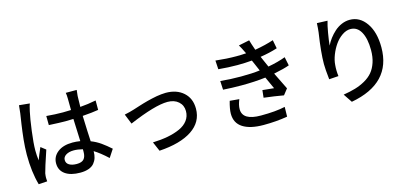

<svg xmlns="http://www.w3.org/2000/svg" viewBox="-65 -1275 3953 1829"><g transform="rotate(-15 1911.0 -360.5)"><path d="M154.3 -740.2 258.3 -730Q252 -716.3 238.8 -658.2Q224.1 -591.8 208.5 -472.4Q192.9 -353 192.9 -283.2Q192.9 -231.9 199.7 -184.1Q213.4 -224.1 248 -302.7L296.4 -265.1Q238.3 -92.8 228 -48.8Q224.1 -22.5 224.1 -5.9Q224.6 -1 225.1 11.5Q225.6 23.9 226.1 29.8L141.1 35.2Q104 -93.3 104 -265.1Q104 -298.8 106.4 -339.4Q108.9 -379.9 112.1 -412.8Q115.2 -445.8 120.8 -488.8Q126.5 -531.7 129.9 -555.7Q133.3 -579.6 139.2 -617.2Q145 -654.8 146 -662.1Q153.3 -721.2 154.3 -740.2ZM633.8 -151.9V-177.7Q585 -189.9 546.4 -189.9Q499 -189.9 469.5 -171.4Q439.9 -152.8 439.9 -123Q439.9 -90.8 467.8 -74Q495.6 -57.1 542 -57.1Q592.3 -57.1 613 -81.1Q633.8 -105 633.8 -151.9ZM910.2 -108.9 858.9 -30.8Q787.1 -97.7 728 -133.8V-130.9Q728 -96.2 719.2 -68.1Q710.4 -40 691.2 -16.8Q671.9 6.3 637 19Q602.1 31.7 554.2 31.7Q458.5 31.7 405.3 -6.3Q352.1 -44.4 352.1 -112.8Q352.1 -179.7 406.5 -222.4Q460.9 -265.1 554.2 -265.1Q590.8 -265.1 629.9 -258.8Q622.6 -421.9 621.1 -480Q569.3 -478 541 -478Q490.2 -478 379.9 -483.9L378.9 -573.7Q465.8 -565.9 542 -565.9Q569.3 -565.9 621.1 -567.9Q621.1 -594.2 620.6 -632.1Q620.1 -669.9 620.1 -679.2Q620.1 -716.3 615.2 -738.8H723.1Q718.3 -705.6 716.8 -681.2Q716.3 -670.4 716.1 -654.1Q715.8 -637.7 715.3 -613.3Q714.8 -588.9 714.4 -573.7Q790 -579.1 871.1 -595.2V-502Q810.5 -491.7 714.4 -484.9Q715.3 -428.2 720 -334.5Q724.6 -240.7 725.1 -231.9Q777.8 -211.4 821 -180.7Q864.3 -149.9 910.2 -108.9Z M1104.5 -393.1Q1164.1 -405.8 1198.2 -417Q1201.2 -418 1226.6 -426Q1252 -434.1 1263.4 -437.7Q1274.9 -441.4 1303.2 -450Q1331.5 -458.5 1349.6 -462.9Q1367.7 -467.3 1395.5 -473.9Q1423.3 -480.5 1444.3 -483.9Q1465.3 -487.3 1489.7 -490Q1514.2 -492.7 1534.2 -492.7Q1642.1 -492.7 1708.3 -433.3Q1774.4 -374 1774.4 -272.9Q1774.4 -141.6 1659.2 -64.9Q1543.9 11.7 1335.4 24.9L1295.4 -67.9Q1377.4 -70.8 1444.1 -83.5Q1510.7 -96.2 1564 -120.1Q1617.2 -144 1646.7 -183.6Q1676.3 -223.1 1676.3 -274.9Q1676.3 -332.5 1635.5 -368.7Q1594.7 -404.8 1527.8 -404.8Q1404.8 -404.8 1144.5 -293.9Z M2104 -261.2 2196.8 -252.9Q2174.8 -200.2 2174.8 -159.2Q2174.8 -48.8 2356 -48.8Q2503.9 -48.8 2595.2 -69.8L2593.3 25.9Q2483.9 44.9 2358.4 44.9Q2226.1 44.9 2154.3 -1Q2082.5 -46.9 2082.5 -138.7Q2082.5 -186 2104 -261.2ZM2717.3 -526.9 2734.9 -441.9Q2684.1 -422.9 2580.1 -401.9Q2641.1 -276.4 2662.1 -234.9L2617.2 -177.7Q2529.3 -193.4 2423.3 -206.1L2431.2 -279.3Q2456.1 -276.4 2496.1 -272.7Q2536.1 -269 2543.5 -268.1Q2493.7 -377.9 2489.3 -387.2Q2384.3 -374 2251 -374Q2160.2 -374 2070.3 -379.9L2065.9 -466.8Q2159.2 -457 2269 -457Q2378.9 -457 2455.1 -466.8L2429.2 -526.9Q2414.6 -561 2407.2 -577.1Q2337.4 -570.8 2264.2 -570.8Q2176.8 -570.8 2077.1 -580.1L2071.8 -667Q2180.2 -654.8 2278.8 -654.8Q2319.8 -654.8 2372.1 -658.2L2364.3 -673.8Q2343.8 -717.3 2325.2 -748L2432.1 -770Q2441.9 -734.4 2465.3 -668Q2571.8 -686.5 2649.9 -712.9L2666 -628.9Q2592.3 -604.5 2497.1 -589.8L2514.2 -550.3Q2517.1 -544.4 2527.3 -520.8Q2537.6 -497.1 2544.9 -481Q2644 -499 2717.3 -526.9Z M3097.7 -761.2 3201.7 -757.3Q3189 -716.3 3176.8 -645Q3164.6 -573.7 3159.7 -522.9Q3176.3 -557.1 3200.4 -589.1Q3224.6 -621.1 3255.9 -649.2Q3287.1 -677.2 3326.4 -694.1Q3365.7 -710.9 3406.7 -710.9Q3505.4 -710.9 3568.6 -620.6Q3631.8 -530.3 3631.8 -379.9Q3631.8 -25.4 3225.6 48.8L3168 -37.1Q3234.4 -47.9 3285.9 -63Q3337.4 -78.1 3384.8 -104.7Q3432.1 -131.3 3462.9 -167.7Q3493.7 -204.1 3511.7 -257.8Q3529.8 -311.5 3529.8 -379.9Q3529.8 -493.2 3493.7 -558.6Q3457.5 -624 3390.6 -624Q3349.1 -624 3307.9 -595.5Q3266.6 -566.9 3236.3 -523.4Q3206.1 -480 3186 -428.2Q3166 -376.5 3163.1 -330.1Q3158.2 -276.9 3165.5 -220.7L3072.8 -214.4Q3061.5 -316.9 3061.5 -366.7Q3061.5 -481 3090.8 -671.9Q3095.7 -711.4 3097.7 -761.2Z"/></g></svg>

Font: Karasuma Gothic
Style: Regular
Weight: 500
Designer: Rasmus Andersson / Ryoko Nishizuka
Foundry: Genbu
Version: Version 1.00